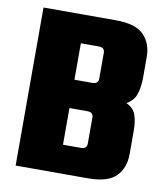

<svg xmlns="http://www.w3.org/2000/svg" viewBox="-75 -705 666 768"><g transform="rotate(10 258.0 -321.0)"><path d="M40 -642H334Q414 -642 447.5 -608Q481 -574 481 -518V-436Q481 -397 471.5 -368Q462 -339 433 -323Q462 -310 471.5 -284Q481 -258 481 -220V-124Q481 -68 447.5 -34Q414 0 334 0H40ZM309 -137V-242Q309 -253 303 -258.5Q297 -264 284 -264H212V-115H284Q297 -115 303 -120.5Q309 -126 309 -137ZM309 -401V-505Q309 -516 303 -521.5Q297 -527 284 -527H212V-379H284Q297 -379 303 -384.5Q309 -390 309 -401Z"/></g></svg>

Font: Teko Variable Light
Style: Regular
Weight: 300
Designer: Manushi Parikh, Jonny Pinhorn
Foundry: Indian Type Foundry
Version: Version 3.000